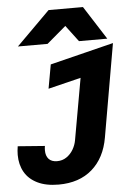

<svg xmlns="http://www.w3.org/2000/svg" viewBox="-61 -808 722 1023"><g transform="rotate(-5 300.0 -296.5)"><path d="M238 -761.5H422L536.5 -582.5H385L319.5 -669.5L217 -582.5H58.5ZM153.5 -18.5Q153.5 11 168.8 27.8Q184 44.5 214 44.5Q242 44.5 264 29.5Q286 14.5 299.8 -9Q313.5 -32.5 318 -58L376.5 -387L201.5 -344L224.5 -472L564.5 -556.5L478 -59Q459.5 49 390.5 109.2Q321.5 169.5 211 169.5Q143.5 169.5 97.8 147Q52 124.5 29.5 84.8Q7 45 7 -7Q7 -28 11 -53L155.5 -42Q153.5 -30.5 153.5 -18.5Z"/></g></svg>

Font: JuliaMono Black
Style: Italic
Weight: 900
Italic angle: -9°
Monospace: yes
Designer: cormullion
Foundry: corm
Version: Version 0.057; ttfautohint (v1.8.4)